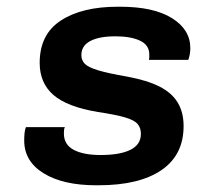

<svg xmlns="http://www.w3.org/2000/svg" viewBox="-20 -541 640 571"><path d="M266 10Q168 10 110 -25.5Q52 -61 52 -123Q52 -135 53 -145Q54 -155 57 -163H173Q171 -159 170.5 -155Q170 -151 170 -144Q170 -111 199 -95.5Q228 -80 279 -80Q337 -80 368 -95.5Q399 -111 399 -143Q399 -161 389 -172.5Q379 -184 351.5 -192Q324 -200 271 -208Q180 -223 139 -258.5Q98 -294 98 -354Q98 -439 161 -480Q224 -521 330 -521H337Q437 -521 491.5 -487Q546 -453 546 -398Q546 -389 544.5 -380Q543 -371 540 -363H423Q424 -368 424 -371Q424 -374 424 -379Q424 -407 396.5 -420Q369 -433 323 -433Q275 -433 248.5 -419Q222 -405 222 -377Q222 -362 232 -351.5Q242 -341 271.5 -332Q301 -323 359 -313Q418 -302 454.5 -283.5Q491 -265 508.5 -236Q526 -207 526 -166Q526 -80 460 -35Q394 10 273 10Z"/></svg>

Font: Chivo Mono SemiBold
Style: Italic
Weight: 600
Italic angle: -8.05°
Monospace: yes
Version: Version 1.008